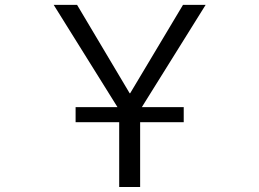

<svg xmlns="http://www.w3.org/2000/svg" viewBox="-20 -750 1040 770"><path d="M283.2 -259.8V-320.3H451.2L195.3 -730.5H289.1L500 -376H502L713.9 -730.5H804.7L548.8 -320.3H716.8V-259.8H542V0H458V-259.8Z"/></svg>

Font: GenEi Gothic M SemiLight
Style: Regular
Weight: 350
Designer: o_tamon (Modified); [Source Han Sans]
Ryoko NISHIZUKA  (kana & ideographs); Paul D. Hunt (Latin, Greek & Cyrillic); Wenl
Version: Version 1.1a;Original Version 1.004